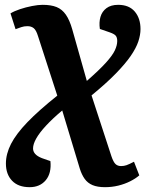

<svg xmlns="http://www.w3.org/2000/svg" viewBox="-20 -546 603 796"><path d="M103 230Q55.5 230 30 203.2Q4.5 176.5 4.5 132Q4.5 92 25.7 50.5Q47 9 94 -39.8Q141 -88.5 217.5 -149.5L137.5 -396.5Q130 -421 119.8 -429.2Q109.5 -437.5 93.5 -437.5Q80 -437.5 68.3 -433.5Q56.5 -429.5 44.5 -425L23.5 -490.5Q39 -500 63 -508Q87 -516 112.5 -521Q138 -526 156.5 -526Q191.5 -526 214.5 -516.8Q237.5 -507.5 253 -485.2Q268.5 -463 279.5 -424.5L340 -210.5Q392 -256 419.3 -286.3Q446.5 -316.5 456.3 -337.5Q466 -358.5 466 -376Q466 -390.5 459.8 -398Q453.5 -405.5 434.5 -412L394 -426Q390 -453.5 396.5 -476Q403 -498.5 421.5 -512.3Q440 -526 470 -526Q515 -526 538.8 -498Q562.5 -470 562.5 -425.5Q562.5 -401.5 553.5 -374.2Q544.5 -347 522 -314.2Q499.5 -281.5 460 -241Q420.5 -200.5 359.5 -150.5L442 102Q450 125.5 458.8 134Q467.5 142.5 482 142.5Q493.5 142.5 504 139Q514.5 135.5 535.5 124.5L557.5 181Q542 194.5 519.5 205.7Q497 217 470.5 223.5Q444 230 415.5 230Q384 230 363.8 221.5Q343.5 213 331 195.5Q318.5 178 310.5 152L238 -88Q197.5 -54 170.5 -24.7Q143.5 4.5 130.3 28Q117 51.5 117 69.5Q117 82 125.8 92Q134.5 102 153.5 109.5L189 122Q194 172 169.8 201Q145.5 230 103 230Z"/></svg>

Font: Literata
Style: Italic
Weight: 400
Italic angle: -2°
Designer: Latin by Veronika Burian and Jose Scaglione. Greek by Irene Vlachou. Cyrillic by Vera Evstafieva
Foundry: TypeTogether
Version: Version 3.103;gftools[0.9.29]